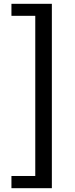

<svg xmlns="http://www.w3.org/2000/svg" viewBox="-20 -816 395 1007"><path d="M40 171H252V-796H40V-733H165V107H40Z"/></svg>

Font: Noto Sans CJK KR Medium
Style: Regular
Weight: 500
Designer: Ryoko NISHIZUKA (kana & ideographs); Paul D. Hunt (Latin, Greek & Cyrillic); Wenlong ZHANG (bopomofo); Sandoll Communica
Foundry: Adobe Systems Incorporated
Version: Version 1.004;PS 1.004;hotconv 1.0.82;makeotf.lib2.5.63406